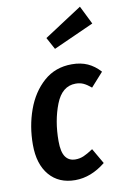

<svg xmlns="http://www.w3.org/2000/svg" viewBox="-92 -866 606 934"><g transform="rotate(-10 211.0 -398.5)"><path d="M422 -482 361 -414Q341 -431 324 -439Q307 -447 285 -447Q218 -447 186.5 -366.5Q155 -286 155 -186Q155 -132 172 -108Q189 -84 221 -84Q243 -84 262.5 -92.5Q282 -101 309 -119L353 -43Q281 15 203 15Q122 15 75.5 -39.5Q29 -94 29 -190Q29 -281 58 -361.5Q87 -442 144 -492.5Q201 -543 283 -543Q327 -543 360.5 -528Q394 -513 422 -482ZM371 -812 416 -721 216 -631 184 -690Z"/></g></svg>

Font: Fira Sans Extra Condensed Medium
Style: Italic
Weight: 500
Width: 3
Italic angle: -8°
Designer: Carrois Corporate & Edenspiekermann AG
Foundry: Carrois Corporate GbR & Edenspiekermann AG
Version: Version 4.203